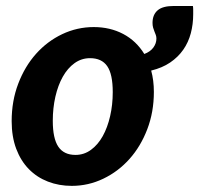

<svg xmlns="http://www.w3.org/2000/svg" viewBox="-20 -614 666 642"><path d="M220 7.5Q177 7.5 140.2 -6.8Q103.5 -21 76.5 -48.5Q49.5 -76 34.2 -116.5Q19 -157 19 -209Q19 -276.5 41 -334.2Q63 -392 100.5 -434Q138 -476 188 -499.8Q238 -523.5 293.5 -523.5Q348 -523.5 391.8 -500.5Q435.5 -477.5 462.5 -433.5Q482.5 -441 492.8 -455Q503 -469 503 -485Q503 -491.5 501 -497Q499 -502.5 496.5 -508.5Q494 -514.5 492 -521.5Q490 -528.5 490 -537.5Q490 -564.5 506.8 -579.2Q523.5 -594 561 -594H625Q626 -589 626 -580.5Q626 -572 626 -566.5Q626 -533 618 -502.8Q610 -472.5 592.8 -447.8Q575.5 -423 549 -405Q522.5 -387 485.5 -378Q494.5 -345.5 494.5 -306.5Q494.5 -239.5 472.5 -182Q450.5 -124.5 413 -82.5Q375.5 -40.5 325.5 -16.5Q275.5 7.5 220 7.5ZM232.5 -96Q261 -96 284.2 -113Q307.5 -130 323.5 -158.8Q339.5 -187.5 348.2 -225.5Q357 -263.5 357 -306Q357 -366 338.5 -392.8Q320 -419.5 281 -419.5Q252.5 -419.5 229.2 -402.8Q206 -386 190 -357.5Q174 -329 165.2 -290.8Q156.5 -252.5 156.5 -210Q156.5 -151 175 -123.5Q193.5 -96 232.5 -96Z"/></svg>

Font: Lato Heavy
Style: Italic
Weight: 800
Italic angle: -7°
Designer: Lukasz Dziedzic
Foundry: tyPoland Lukasz Dziedzic
Version: Version 2.007; 2014-02-27